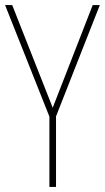

<svg xmlns="http://www.w3.org/2000/svg" viewBox="-20 -734 412 754"><path d="M187 -311 344 -714H372L200 -277V0H174V-276L0 -714H28Z"/></svg>

Font: Noto Sans Telugu Condensed Thin
Style: Regular
Weight: 100
Width: 3
Designer: Jelle Bosma - Monotype Design Team
Foundry: Monotype Imaging Inc.
Version: Version 2.005; ttfautohint (v1.8.4.7-5d5b)